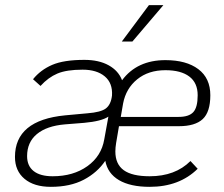

<svg xmlns="http://www.w3.org/2000/svg" viewBox="-20 -713 867 744"><path d="M430 -159Q427 -141 427 -126Q427 -77 459.5 -53.5Q492 -30 560 -30Q659 -30 718 -89L746 -59Q675 11 560 11Q485 11 441 -15Q397 -41 388 -90Q357 -44 304.5 -16.5Q252 11 177 11Q112 11 75 -20Q38 -51 38 -105Q38 -247 232 -266L319 -274Q371 -278 390.5 -293Q410 -308 414 -343Q417 -391 386 -417Q355 -443 300 -443Q238 -443 202.5 -428Q167 -413 137 -380L108 -406Q137 -442 182 -461.5Q227 -481 307 -481Q363 -481 401 -460Q439 -439 453 -402Q511 -480 621 -480Q702 -480 748.5 -445Q795 -410 795 -344Q795 -279 765.5 -251.5Q736 -224 673 -224H441ZM448 -260H672Q712 -260 729 -278.5Q746 -297 746 -344Q746 -392 713.5 -416.5Q681 -441 621 -441Q555 -441 511.5 -405.5Q468 -370 457 -312ZM400 -261Q373 -243 306 -237L231 -231Q161 -225 123 -193.5Q85 -162 85 -108Q85 -70 110.5 -50Q136 -30 184 -30Q264 -30 318.5 -69Q373 -108 384 -173ZM557 -693H613L493 -552H452Z"/></svg>

Font: KoHo Light
Style: Italic
Weight: 300
Italic angle: -10°
Version: Version 1.000; ttfautohint (v1.6)